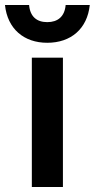

<svg xmlns="http://www.w3.org/2000/svg" viewBox="-75 -752 381 772"><path d="M53 0H178V-520H53ZM115 -580C210 -580 276 -636 286 -732H189C185 -685 157 -663 115 -663C73 -663 46 -685 42 -732H-55C-45 -636 21 -580 115 -580Z"/></svg>

Font: Aspekta 600
Style: Regular
Weight: 600
Designer: Ivo Dolenc
Version: Version 2.100